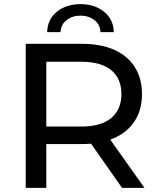

<svg xmlns="http://www.w3.org/2000/svg" viewBox="-20 -913 767 933"><path d="M105 0V-700H378Q470 -700 535 -671Q600 -642 635 -587Q670 -532 670 -456Q670 -380 635 -325.5Q600 -271 535 -242Q470 -213 378 -213H160L205 -259V0ZM573 0 395 -254H502L682 0ZM205 -249 160 -298H375Q471 -298 520.5 -339.5Q570 -381 570 -456Q570 -531 520.5 -572Q471 -613 375 -613H160L205 -663ZM209 -757Q211 -820 257 -856.5Q303 -893 371 -893Q439 -893 485 -856.5Q531 -820 533 -757H468Q467 -794 438.5 -815.5Q410 -837 371 -837Q332 -837 304 -815.5Q276 -794 274 -757Z"/></svg>

Font: MOST Montserrat Medium
Style: Regular
Weight: 500
Designer: Julieta Ulanovsky
Foundry: Julieta Ulanovsky
Version: Version 8.000;March 11, 2024;FontCreator 15.0.0.2926 64-bit